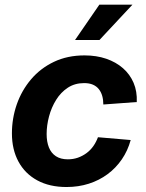

<svg xmlns="http://www.w3.org/2000/svg" viewBox="-20 -770 610 802"><path d="M257.8 11.2Q187 11.2 135.7 -16.6Q84.5 -44.4 57.1 -95Q29.8 -145.5 29.8 -212.9Q29.8 -275.4 50 -333.7Q70.3 -392.1 109.6 -438.5Q148.9 -484.9 205.3 -511.7Q261.7 -538.6 333 -538.6Q382.8 -538.6 423.6 -524.7Q464.4 -510.7 493.7 -485.1Q522.9 -459.5 538.1 -423.8Q553.2 -388.2 551.3 -343.8L411.6 -333.5Q411.6 -353 407 -369.4Q402.3 -385.7 392.8 -397.7Q383.3 -409.7 368.2 -416.3Q353 -422.9 331.5 -422.9Q292.5 -422.9 263.2 -403.6Q233.9 -384.3 214.4 -352.8Q194.8 -321.3 184.8 -283.7Q174.8 -246.1 174.8 -210Q174.8 -177.7 184.3 -154.1Q193.8 -130.4 213.6 -117.4Q233.4 -104.5 263.2 -104.5Q285.6 -104.5 305.2 -111.3Q324.7 -118.2 341.3 -130.4Q357.9 -142.6 369.9 -159.7Q381.8 -176.8 389.2 -196.8L525.9 -185.1Q513.7 -140.6 489 -104.5Q464.4 -68.4 429.4 -42.5Q394.5 -16.6 351.1 -2.7Q307.6 11.2 257.8 11.2ZM293.5 -603 395 -750.5H533.2L395.5 -603Z"/></svg>

Font: Inter 24pt
Style: Bold Italic
Weight: 700
Italic angle: -9.3988°
Version: Version 4.001;git-66647c0bb